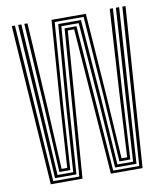

<svg xmlns="http://www.w3.org/2000/svg" viewBox="-88 -873 815 945"><g transform="rotate(-10 319.5 -400.0)"><path d="M89.1 0 35 -800H50.8L103.6 -13.1H233.7L289.1 -744.1H348.5L403.2 -13.1H533.4L587.7 -800H603.5L547.8 0H389.4L334.7 -731H302.9L247.5 0ZM114.9 -26.1 94.3 -367 66.8 -800H82.9L109.5 -378.7L129.6 -39.2H208L231.1 -374.9L262 -770.2H375.6L406.5 -369.8L428.9 -39.2H507.3L527.7 -372L555.4 -800H571.6L542.8 -360.5L522 -26.1H415.1L392.8 -358L362.2 -757.1H275.4L244.6 -362.2L221.8 -26.1ZM141.2 -52.2 123.1 -387.5 97.7 -800H113.5L137.5 -396.2L154.6 -65.3H182.7L203.8 -395.6L233.1 -796.3H404.5L433.8 -390L454.2 -65.3H482.3L499.8 -391L524.7 -800H540.5L514 -381.5L495.7 -52.2H441.1L420.4 -379.9L391.1 -783.2H246.5L217.1 -385.3L195.8 -52.2Z"/></g></svg>

Font: Big Shoulders Inline Text Thin
Style: Regular
Weight: 100
Designer: Patric King
Foundry: XO Type Co
Version: Version 2.002